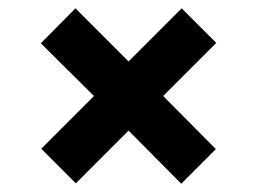

<svg xmlns="http://www.w3.org/2000/svg" viewBox="-20 -464 624 466"><path d="M420.9 -443.8 504.9 -359.9 376 -231 503.9 -102.1 419.9 -18.1 292 -147 164.1 -19 80.1 -103 208 -231 79.1 -358.9 163.1 -443.8 292 -314.9Z"/></svg>

Font: Miedinger*
Style: Bold
Weight: 700
Version: Version 001.000